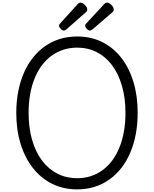

<svg xmlns="http://www.w3.org/2000/svg" viewBox="-20 -1424 1173 1463"><path d="M568 19Q462 19 377 -23.5Q292 -66 231 -143.5Q170 -221 137 -327.5Q104 -434 104 -564Q104 -651 119 -727.5Q134 -804 162 -868.5Q190 -933 230.5 -984Q271 -1035 322.5 -1071.5Q374 -1108 436 -1127Q498 -1146 568 -1146Q673 -1146 758 -1104Q843 -1062 903.5 -984.5Q964 -907 996.5 -800.5Q1029 -694 1029 -564Q1029 -478 1014.5 -401.5Q1000 -325 972 -259.5Q944 -194 904 -143Q864 -92 812.5 -55.5Q761 -19 699.5 0Q638 19 568 19ZM568 -66Q623 -66 671 -81.5Q719 -97 760 -126.5Q801 -156 833.5 -199Q866 -242 889 -298Q912 -354 924 -420.5Q936 -487 936 -564Q936 -679 909 -771Q882 -863 833.5 -927.5Q785 -992 717.5 -1026.5Q650 -1061 568 -1061Q513 -1061 464.5 -1045.5Q416 -1030 374.5 -1000.5Q333 -971 300.5 -928Q268 -885 245 -829.5Q222 -774 210 -707.5Q198 -641 198 -564Q198 -449 225 -356.5Q252 -264 301 -199.5Q350 -135 418 -100.5Q486 -66 568 -66ZM467 -1191Q455 -1191 442.5 -1204Q430 -1217 430 -1228Q430 -1232 431.5 -1236Q433 -1240 439 -1246L572 -1393Q577 -1398 582.5 -1401Q588 -1404 595 -1404Q605 -1404 616.5 -1395.5Q628 -1387 636.5 -1375Q645 -1363 645 -1352Q645 -1345 642.5 -1340Q640 -1335 630 -1327L487 -1201Q481 -1197 476 -1194Q471 -1191 467 -1191ZM666 -1191Q654 -1191 641.5 -1204Q629 -1217 629 -1228Q629 -1232 630 -1236Q631 -1240 638 -1246L774 -1393Q779 -1398 784 -1401Q789 -1404 797 -1404Q807 -1404 818.5 -1395.5Q830 -1387 838.5 -1375Q847 -1363 847 -1352Q847 -1345 844.5 -1340Q842 -1335 832 -1327L686 -1201Q680 -1197 675 -1194Q670 -1191 666 -1191Z"/></svg>

Font: Playwrite BR
Style: Regular
Weight: 400
Designer: Veronika Burian, José Scaglione
Foundry: TypeTogether
Version: Version 1.002